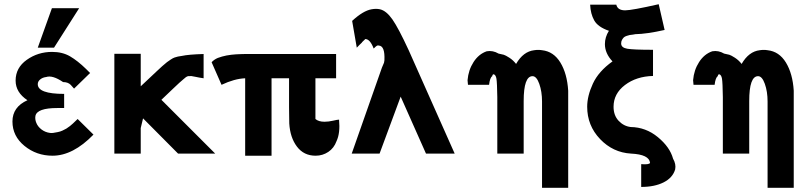

<svg xmlns="http://www.w3.org/2000/svg" viewBox="-20 -728 3832 910"><path d="M110 -253Q54 -290 54 -346Q54 -407 107 -444.5Q160 -482 227 -482Q276 -482 312 -461Q348 -440 388 -401L407 -382L331 -308Q328 -311 323 -317Q318 -323 315 -326Q302 -339 279 -339Q229 -373 199 -363Q182 -361 170.5 -351.5Q159 -342 159 -329Q159 -283 284 -283V-216H252Q156 -216 148 -179Q145 -163 152 -146Q159 -128 176.5 -114.5Q194 -101 217 -98Q228 -96 254 -102Q265 -104 276 -109Q287 -114 294.5 -118.5Q302 -123 311.5 -130.5Q321 -138 325.5 -142.5Q330 -147 338 -154.5Q346 -162 348 -164L423 -90Q326 10 229 10Q153 10 96 -36.5Q39 -83 39 -152Q39 -221 110 -253ZM159 -502 226 -689H355L236 -502Z M522 0V-473H647V-319Q665 -336 688.5 -358Q712 -380 723 -390.5Q734 -401 749 -414.5Q764 -428 771.5 -433.5Q779 -439 789.5 -446Q800 -453 807.5 -455.5Q815 -458 823.5 -460Q832 -462 842 -463Q874 -470 945 -472V-357Q924 -360 906 -364Q888 -368 887 -367.5Q886 -367 871 -367Q861 -364 850 -353Q835 -341 799.5 -307Q764 -273 745 -255L1000 0H824L658 -167L647 -121V0Z M983 -433Q988 -439 996 -444.5Q1004 -450 1012.5 -453.5Q1021 -457 1032.5 -460Q1044 -463 1053.5 -465Q1063 -467 1076.5 -468.5Q1090 -470 1098.5 -470.5Q1107 -471 1121 -471.5Q1135 -472 1140.5 -472Q1146 -472 1159 -472Q1172 -472 1173 -472H1573V-357H1475V-164Q1490 -151 1518 -151Q1537 -151 1558.5 -156Q1580 -161 1587 -161Q1593 -97 1575 -59Q1563 -26 1536 -8Q1509 10 1476 10Q1420 10 1387.5 -33Q1355 -76 1351 -143Q1350 -168 1350 -219V-357H1267V10H1142V-357Q1091 -355 1030 -326Z M1647 0 1790 -407 1801 -433H1800Q1802 -438 1802 -443Q1805 -510 1776 -512Q1773 -513 1770 -512.5Q1767 -512 1764.5 -510Q1762 -508 1760 -506.5Q1758 -505 1755.5 -502Q1753 -499 1751 -498Q1734 -543 1711 -543Q1707 -538 1702 -534Q1697 -530 1695 -527H1696Q1693 -525 1682.5 -514Q1672 -503 1671 -502L1649 -629Q1701 -677 1741 -684Q1763 -688 1781 -684Q1811 -677 1839.5 -636.5Q1868 -596 1917 -490L2135 0H1999L1879 -270Q1783 -10 1779 0Z M2198 -326Q2196 -342 2196 -348Q2200 -396 2224.5 -434Q2249 -472 2287 -485Q2316 -490 2343 -474Q2359 -471 2367.5 -468.5Q2376 -466 2394 -454.5Q2412 -443 2426 -425Q2460 -484 2512 -490Q2531 -493 2549 -490Q2604 -484 2636 -431.5Q2668 -379 2673 -298V162H2549V-247Q2549 -294 2536 -330.5Q2523 -367 2504 -367Q2462 -367 2462 -249V0H2337V-268Q2336 -336 2333 -354.5Q2330 -373 2320 -376Q2314 -376 2313 -367Q2302 -360 2298 -326Z M2763 -222Q2763 -273 2790 -331.5Q2817 -390 2883 -437Q2847 -475 2847 -519Q2847 -552 2866 -582Q2814 -600 2796.5 -631Q2779 -662 2777 -706H2901Q2907 -679 2943 -679Q2974 -679 3102 -708L3130 -586Q3046 -567 2991 -566L2980 -564Q2969 -563 2964.5 -562Q2960 -561 2950.5 -558Q2941 -555 2936.5 -550.5Q2932 -546 2928 -539Q2924 -532 2924 -522Q2924 -502 2953 -497Q2982 -492 3075 -492V-368Q2996 -366 2942 -325Q2888 -284 2888 -222Q2888 -181 2912 -155.5Q2936 -130 2969 -126Q3041 -125 3098 -78Q3155 -31 3170 24Q3185 50 3180 75Q3168 115 3125 136.5Q3082 158 3019 158V50Q3057 53 3061 44Q3057 4 2971 0Q2885 -5 2824 -69Q2763 -133 2763 -222Z M3267 -326Q3265 -342 3265 -348Q3269 -396 3293.5 -434Q3318 -472 3356 -485Q3385 -490 3412 -474Q3428 -471 3436.5 -468.5Q3445 -466 3463 -454.5Q3481 -443 3495 -425Q3529 -484 3581 -490Q3600 -493 3618 -490Q3673 -484 3705 -431.5Q3737 -379 3742 -298V162H3618V-247Q3618 -294 3605 -330.5Q3592 -367 3573 -367Q3531 -367 3531 -249V0H3406V-268Q3405 -336 3402 -354.5Q3399 -373 3389 -376Q3383 -376 3382 -367Q3371 -360 3367 -326Z"/></svg>

Font: Coval
Style: Bold
Weight: 700
Foundry: Context Ltd
Version: Version 001.000